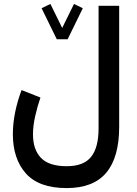

<svg xmlns="http://www.w3.org/2000/svg" viewBox="-20 -707 692 969"><path d="M266.6 -508.8 189.9 -665.5 234.4 -687 293.9 -565.9 353.5 -687 397.9 -665.5 321.3 -508.8ZM581.5 -67.4Q581.5 86.9 516.4 164.6Q451.2 242.2 316.4 242.2Q176.8 242.2 110.8 168.5Q44.9 94.7 44.9 -30.3Q44.9 -84 56.6 -141.4Q68.4 -198.7 88.9 -252.4L184.1 -214.8Q168.9 -170.4 157.7 -121.3Q146.5 -72.3 146.5 -28.3Q146.5 47.9 186.8 89.8Q227.1 131.8 316.4 131.8Q402.3 131.8 439.9 84.5Q477.5 37.1 477.5 -58.6V-677.7H581.5Z"/></svg>

Font: Vazirmatn FD NL Medium
Style: Regular
Weight: 500
Designer: Saber Rastikerdar
Foundry: Saber Rastikerdar
Version: Version 33.003